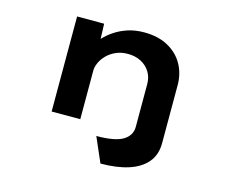

<svg xmlns="http://www.w3.org/2000/svg" viewBox="-103 -687 1239 1036"><g transform="rotate(15 516.0 -169.5)"><path d="M536 203 476 65Q579 65 623.5 38.5Q668 12 669 -36V-276Q669 -315 650.5 -344.5Q632 -374 600 -390.5Q568 -407 527 -407Q489 -407 459.5 -393.5Q430 -380 410 -359.5Q390 -339 379.5 -315.5Q369 -292 369 -271V0H209V-531H360L363 -447Q387 -473 419.5 -494.5Q452 -516 492.5 -529Q533 -542 581 -542Q661 -542 716.5 -511Q772 -480 800.5 -428.5Q829 -377 829 -313V11Q829 76 793 118.5Q757 161 691.5 182Q626 203 536 203Z"/></g></svg>

Font: Lexend Zetta
Style: Bold
Weight: 700
Designer: Bonnie Shaver-Troup, Thomas Jockin
Foundry: Lexend
Version: Version 1.007